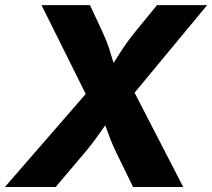

<svg xmlns="http://www.w3.org/2000/svg" viewBox="-43 -748 849 768"><path d="M-23.4 0 355 -435.5 333.5 -304.7 123 -727.5H316.9L367.7 -618.7Q383.3 -585 392.8 -556.2Q402.3 -527.3 409.9 -500.7Q417.5 -474.1 427.2 -448.2H378.4Q397.5 -474.1 414.1 -500.7Q430.7 -527.3 450 -556.4Q469.2 -585.4 496.1 -618.7L585 -727.5H785.6L443.4 -314.5L463.9 -438L689.9 0H489.3L421.4 -139.2Q407.2 -168.9 398.9 -190.2Q390.6 -211.4 384.3 -229.7Q377.9 -248 369.1 -269H393.6Q378.4 -248 365.7 -229.5Q353 -210.9 337.6 -189.9Q322.3 -168.9 297.4 -139.2L179.7 0Z"/></svg>

Font: Inter 16pt ExtraBold
Style: Italic
Weight: 800
Italic angle: -9.3988°
Version: Version 4.001;git-66647c0bb